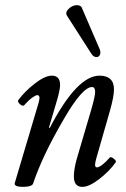

<svg xmlns="http://www.w3.org/2000/svg" viewBox="-20 -708 485 741"><path d="M365.2 -517.1Q369.6 -504.9 365.5 -496.1Q361.3 -487.3 351.1 -487.8Q340.8 -488.3 333 -500L238.8 -647Q231 -659.2 243.4 -672.4Q255.9 -685.5 271.7 -687.7Q287.6 -689.9 294.9 -680.2ZM67.9 13.2Q50.8 13.2 42.7 9.3Q34.7 5.4 37.1 -2L128.9 -311Q137.7 -340.8 124 -340.8Q117.7 -340.8 103.8 -330.8Q89.8 -320.8 73.2 -301.8Q67.9 -296.4 57.1 -305.9Q46.4 -315.4 50.8 -321.8Q74.7 -354.5 114 -385.3Q153.3 -416 180.2 -416Q211.9 -416 211.9 -379.9Q211.9 -359.9 196.8 -310.1L168.9 -215.8L171.9 -213.9Q276.9 -416 363.8 -416Q419.9 -416 419.9 -362.8Q419.9 -335 403.8 -278.8L358.9 -122.1Q348.6 -88.9 347.2 -75.9Q345.7 -63 353 -62Q370.1 -62 403.8 -100.1Q407.7 -104.5 418.9 -95.7Q430.2 -86.9 426.8 -82Q403.3 -48.3 363.8 -17.6Q324.2 13.2 297.9 13.2Q265.1 13.2 265.1 -26.9Q265.1 -57.1 277.8 -100.1L332 -284.2Q347.2 -336.9 347.2 -353Q347.2 -372.1 335 -372.1Q297.9 -372.1 226.1 -248Q144 -107.9 107.9 0Q103.5 13.2 67.9 13.2Z"/></svg>

Font: Junicode SmCond Medium
Style: Italic
Weight: 500
Width: 4
Italic angle: -11°
Designer: Peter S. Baker
Version: Version 2.206